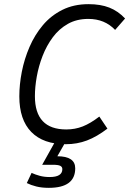

<svg xmlns="http://www.w3.org/2000/svg" viewBox="-20 -682 622 924"><path d="M297 12Q188 12 130.5 -47Q73 -106 73 -218Q73 -275 85 -336.5Q97 -398 122 -456Q147 -514 186 -560.5Q225 -607 280 -634.5Q335 -662 406 -662Q464 -662 506 -645.5Q548 -629 582 -593L534 -538Q484 -591 405 -591Q349 -591 306.5 -567Q264 -543 234 -502.5Q204 -462 185 -413Q166 -364 157 -313.5Q148 -263 148 -219Q148 -59 299 -59Q341 -59 378 -73.5Q415 -88 458 -121L497 -63Q446 -24 398.5 -6Q351 12 297 12ZM215 222Q181 222 155 215.5Q129 209 109 199L132 150Q149 158 171 164Q193 170 219 170Q280 170 280 132Q280 121 270 116Q260 111 235 111H183L245 0H296L256 70Q342 70 342 128Q342 222 215 222Z"/></svg>

Font: Sometype Mono
Style: Italic
Weight: 400
Italic angle: -12°
Monospace: yes
Designer: Ryoichi Tsunekawa
Foundry: Dharma Type
Version: Version 1.000; ttfautohint (v1.8.3)